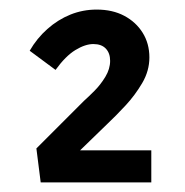

<svg xmlns="http://www.w3.org/2000/svg" viewBox="-20 -799 386 401"><path d="M65 -418 56 -489 155 -588Q164 -596 177 -609Q190 -622 200 -638.5Q210 -655 210 -672Q210 -688 201 -697.5Q192 -707 175 -707Q158 -707 137.5 -694.5Q117 -682 96 -653L42 -693Q57 -719 79 -738.5Q101 -758 127 -768.5Q153 -779 182 -779Q215 -779 239.5 -766Q264 -753 278 -730.5Q292 -708 292 -679Q292 -651 277 -625.5Q262 -600 242 -578.5Q222 -557 205 -541L138 -476L142 -485H296V-418Z"/></svg>

Font: Mach
Style: Regular
Weight: 400
Version: Version 1.002